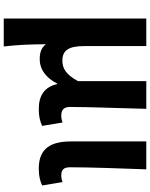

<svg xmlns="http://www.w3.org/2000/svg" viewBox="92 -692 801 1025"><g transform="rotate(90 492.5 -179.5)"><path d="M79 201H228C219 120 217 66 216 -24C237 3 265 9 297 9C349 9 395 -23 426 -84H429C444 -18 488 14 562 14C605 14 630 6 652 -4L634 -113C621 -108 609 -106 599 -106C569 -106 551 -117 551 -153C551 -258 558 -423 561 -560H413V-195C378 -131 345 -112 304 -112C249 -112 226 -145 226 -229V-560H79Z M880 14C923 14 948 6 970 -4L952 -113C940 -108 927 -106 918 -106C888 -106 873 -117 873 -153C873 -258 879 -423 884 -560H735V-159C735 -54 769 14 880 14Z"/></g></svg>

Font: Noto Sans TC
Style: Bold
Weight: 700
Designer: Ryoko NISHIZUKA 西塚涼子 (kana, bopomofo & ideographs); Paul D. Hunt (Latin, Greek & Cyrillic); Sandoll Communications 산돌커뮤니
Foundry: Adobe
Version: Version 2.004;hotconv 1.0.118;makeotfexe 2.5.65603